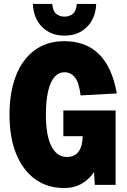

<svg xmlns="http://www.w3.org/2000/svg" viewBox="-20 -934 640 970"><path d="M304 16Q220 16 158 -28.5Q96 -73 62 -156Q28 -239 28 -354Q28 -469 61 -552.5Q94 -636 156 -681Q218 -726 304 -726Q524 -726 570 -462L387 -452Q380 -515 359 -542Q338 -569 306 -569Q261 -569 236.5 -514Q212 -459 212 -354Q212 -250 239.5 -195.5Q267 -141 318 -141Q395 -141 398 -246H300V-376H564V0H459L455 -65Q432 -29 393.5 -6.5Q355 16 304 16ZM306 -754Q237 -754 193 -797.5Q149 -841 146 -914H244Q247 -877 264.5 -863.5Q282 -850 306 -850Q330 -850 347.5 -863.5Q365 -877 368 -914H466Q463 -841 419 -797.5Q375 -754 306 -754Z"/></svg>

Font: Geist Mono UltraBlack
Style: Regular
Weight: 900
Monospace: yes
Designer: Basement.studio, Andrés Briganti, Mateo Zaragoza
Foundry: Basement.studio, Vercel, Andrés Briganti, Guido Ferreyra, Mateo Zaragoza
Version: Version 1.400; ttfautohint (v1.8.4.7-5d5b)